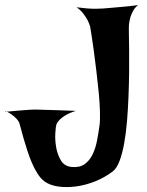

<svg xmlns="http://www.w3.org/2000/svg" viewBox="-95 -735 583 762"><path d="M209 -706.1Q252.9 -700.2 283.2 -700.2Q299.8 -700.2 313.5 -701.2Q327.1 -702.1 347.7 -704.1Q365.2 -706.1 391.6 -708Q418 -710 453.1 -714.8Q440.4 -705.1 433.6 -692.4Q426.8 -679.7 422.9 -668Q418.9 -654.3 417 -639.6Q416 -630.9 416.5 -603.5Q417 -576.2 417.5 -537.1Q418 -498 417.5 -450.2Q417 -402.3 415 -353Q413.1 -303.7 409.2 -255.4Q405.3 -207 397.9 -166.5Q390.6 -126 379.4 -96.2Q368.2 -66.4 352.5 -54.7Q320.3 -30.3 282.2 -15.1Q244.1 0 207 4.9Q169.9 9.8 137.2 5.4Q104.5 1 82 -14.6Q67.4 -25.4 54.7 -44.9Q42 -64.5 31.7 -88.4Q21.5 -112.3 13.2 -138.2Q4.9 -164.1 -1.5 -186Q-7.8 -208 -12.2 -225.1Q-16.6 -242.2 -18.6 -248Q-22.5 -256.8 -31.2 -265.6Q-40 -274.4 -49.8 -281.2Q-59.6 -288.1 -66.9 -291.5Q-74.2 -294.9 -75.2 -293Q-75.2 -291 -60.1 -292.5Q-44.9 -293.9 -23.4 -295.9Q-2 -297.9 21.5 -299.3Q44.9 -300.8 60.5 -299.8Q73.2 -299.8 93.8 -298.8Q111.3 -297.9 138.7 -297.4Q166 -296.9 206.1 -294.9Q180.7 -287.1 165.5 -277.8Q150.4 -268.6 142.6 -260.7Q132.8 -251 128.9 -241.2Q126 -232.4 124.5 -205.6Q123 -178.7 127.9 -150.4Q132.8 -122.1 146.5 -98.6Q160.2 -75.2 189.5 -72.3Q220.7 -69.3 240.7 -83.5Q260.7 -97.7 272.5 -122.1Q284.2 -146.5 290 -176.8Q295.9 -207 299.8 -236.3Q302.7 -255.9 301.8 -291Q300.8 -326.2 296.9 -367.2Q293 -408.2 287.6 -452.1Q282.2 -496.1 277.3 -533.2Q272.5 -570.3 268.1 -596.7Q263.7 -623 262.7 -629.9Q258.8 -642.6 252 -656.2Q246.1 -667 235.8 -680.7Q225.6 -694.3 209 -706.1Z"/></svg>

Font: Irish Grover
Style: Regular
Weight: 400
Designer: Squid
Foundry: Font Diner, Inc DBA Sideshow
Version: Version 1.000